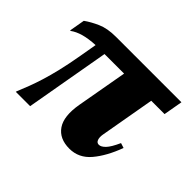

<svg xmlns="http://www.w3.org/2000/svg" viewBox="-108 -628 805 805"><g transform="rotate(45 294.5 -225.0)"><path d="M45 -4Q57 -33 67 -59.5Q77 -86 87 -118Q97 -150 107.5 -193.5Q118 -237 129 -300L142 -375Q101 -373 73 -365Q45 -357 26 -343H23L35 -412Q60 -430 94 -445Q128 -460 178 -460H566L551 -375H472L429 -131Q426 -113 430.5 -101Q435 -89 447 -89Q460 -89 475 -104.5Q490 -120 508 -160L530 -153Q503 -80 465 -35Q427 10 371 10Q312 10 284.5 -30Q257 -70 271 -150L311 -375H195L129 0H44Z"/></g></svg>

Font: Spectral SC ExtraBold
Style: Italic
Weight: 800
Italic angle: -10°
Designer: Jean-Baptiste Levee
Foundry: Production Type
Version: Version 2.001